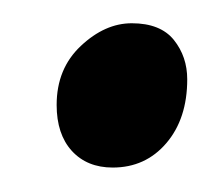

<svg xmlns="http://www.w3.org/2000/svg" viewBox="-20 -456 177 161"><path d="M27.5 -368Q27.5 -398.5 47.8 -417.5Q68 -436.5 90.5 -436.5Q114.5 -436.5 125.8 -422.5Q137 -408.5 137 -389.5Q137 -356.5 119.5 -336Q102 -315.5 74.5 -315.5Q53 -315.5 40.2 -329.5Q27.5 -343.5 27.5 -368Z"/></svg>

Font: Merriweather 24pt Light
Style: Italic
Weight: 300
Italic angle: -7.8°
Version: Version 2.101